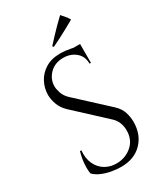

<svg xmlns="http://www.w3.org/2000/svg" viewBox="-225 -987 924 1085"><g transform="rotate(-30 237.5 -444.0)"><path d="M251 -714Q267 -714 285.5 -712Q304 -710 321.5 -706.5Q339 -703 353.5 -699.5Q368 -696 376 -692V-581H367Q367 -629 334 -656.5Q301 -684 254 -684Q199 -684 165 -649.5Q131 -615 131 -569Q131 -550 139.5 -524.5Q148 -499 171 -477L368 -295Q398 -267 408 -235Q418 -203 418 -173Q418 -90 367.5 -38Q317 14 231 14Q207 14 174.5 9Q142 4 111.5 -8.5Q81 -21 61 -41Q58 -57 58 -81Q58 -105 62 -131.5Q66 -158 73 -180H82Q77 -129 95 -91Q113 -53 147.5 -33.5Q182 -14 226 -16Q281 -19 320.5 -54.5Q360 -90 360 -150Q360 -179 350 -202.5Q340 -226 321 -243L129 -421Q99 -449 87 -482.5Q75 -516 75 -545Q75 -587 95 -626Q115 -665 154.5 -689.5Q194 -714 251 -714ZM376 -704V-683H300V-704ZM233 -771Q254 -794 275 -816.5Q296 -839 317.5 -860.5Q339 -882 360 -902Q371 -890 382 -877Q393 -864 401 -849Q374 -834 347 -819Q320 -804 293.5 -790.5Q267 -777 240 -764Z"/></g></svg>

Font: Cinzel
Style: Regular
Weight: 400
Designer: Natanael Gama
Version: Version 2.000